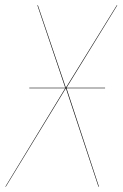

<svg xmlns="http://www.w3.org/2000/svg" viewBox="-40 -700 460 720"><path d="M399.9 -680.2 209.5 -371.1H354V-369.1H209.5L331.1 0H329.1L207 -369.1L-18.1 0H-20L204.6 -369.1H69.8V-371.1H204.6L100.1 -680.2H102.1L207 -371.1L397.9 -680.2Z"/></svg>

Font: Fira Sans Compressed Two
Style: Italic
Weight: 100
Width: 3
Italic angle: -8°
Designer: Carrois Corporate & Edenspiekermann AG
Foundry: Carrois Corporate GbR & Edenspiekermann AG
Version: Version 4.203;PS 004.203;hotconv 1.0.88;makeotf.lib2.5.64775